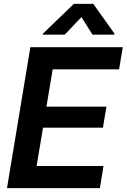

<svg xmlns="http://www.w3.org/2000/svg" viewBox="-20 -971 654 991"><path d="M16.1 0 136.7 -727.5H613.8L594.7 -613.3H252L219.7 -420.4H529.3L511.2 -312H202.1L168.9 -114.3H514.2L495.6 0ZM457.5 -792 400.4 -882.8 314 -792H200.7L201.7 -797.4L361.3 -951.2H461.4L570.8 -797.4L569.8 -792Z"/></svg>

Font: Inter Display Semi Bold
Style: Italic
Weight: 600
Italic angle: -9.39999°
Designer: Rasmus Andersson
Foundry: rsms
Version: Version 4.000;git-4fc901f